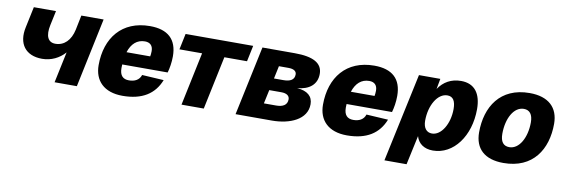

<svg xmlns="http://www.w3.org/2000/svg" viewBox="-52 -934 4326 1469"><g transform="rotate(10 2111.0 -200.0)"><path d="M374 0H547L660 -538H487L464 -425C446 -340 396 -291 328 -291C270 -291 248 -340 266 -425L290 -538H118L84 -377C55 -245 119 -160 248 -160C318 -160 381 -191 425 -241Z M903 12C1056 12 1149 -49 1193 -161L1024 -171C1011 -130 975 -113 931 -113C885 -113 859 -138 859 -196C859 -205 859 -215 860 -224H1213C1223 -258 1231 -305 1231 -352C1231 -484 1158 -550 1019 -550C802 -550 683 -400 683 -188C683 -68 758 12 903 12ZM1001 -428C1040 -428 1064 -407 1064 -363C1064 -346 1062 -332 1060 -322H876C898 -390 940 -428 1001 -428Z M1360 0H1533L1620 -414H1796L1822 -538H1297L1271 -414H1447Z M1780 0H2062C2201 0 2332 -55 2332 -174C2332 -236 2290 -272 2210 -278C2302 -286 2361 -332 2361 -415C2361 -499 2288 -538 2146 -538H1894ZM2022 -320 2043 -419H2117C2159 -419 2180 -404 2180 -379C2180 -337 2148 -320 2095 -320ZM1979 -119 2002 -226H2096C2138 -226 2160 -209 2160 -182C2160 -137 2125 -119 2074 -119Z M2646 12C2799 12 2892 -49 2936 -161L2767 -171C2754 -130 2718 -113 2674 -113C2628 -113 2602 -138 2602 -196C2602 -205 2602 -215 2603 -224H2956C2966 -258 2974 -305 2974 -352C2974 -484 2901 -550 2762 -550C2545 -550 2426 -400 2426 -188C2426 -68 2501 12 2646 12ZM2744 -428C2783 -428 2807 -407 2807 -363C2807 -346 2805 -332 2803 -322H2619C2641 -390 2683 -428 2744 -428Z M2963 150H3135L3184 -77C3200 -21 3246 12 3314 12C3475 12 3593 -150 3593 -358C3593 -478 3542 -550 3436 -550C3359 -550 3301 -516 3261 -457L3276 -538H3110ZM3285 -115C3243 -115 3217 -146 3217 -203C3217 -322 3276 -423 3352 -423C3397 -423 3416 -389 3416 -328C3416 -213 3357 -115 3285 -115Z M3862 12C4092 12 4193 -152 4193 -350C4193 -476 4116 -550 3969 -550C3740 -550 3639 -385 3639 -187C3639 -61 3715 12 3862 12ZM3886 -115C3840 -115 3816 -145 3816 -207C3816 -326 3868 -423 3946 -423C3991 -423 4016 -392 4016 -330C4016 -211 3962 -115 3886 -115Z"/></g></svg>

Font: Geist ExtraBold
Style: Italic
Weight: 800
Italic angle: -12°
Designer: Basement.studio, Andrés Briganti, Mateo Zaragoza
Foundry: Basement.studio, Vercel, Andrés Briganti, Guido Ferreyra, Mateo Zaragoza
Version: Version 1.500